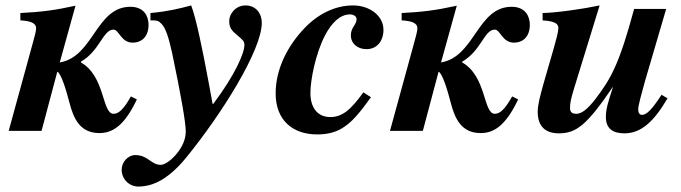

<svg xmlns="http://www.w3.org/2000/svg" viewBox="-20 -482 2508 707"><path d="M258 -461C181 -444 132 -438 55 -434V-407C88 -405 113 -399 113 -378C113 -367 107 -347 102 -328L12 0H133L191 -218C204 -213 223 -154 236 -103C251 -45 275 8 346 8C396 8 439 -21 484 -116L462 -127C435 -79 417 -63 398 -63C355 -63 368 -201 278 -252V-255C348 -295 359 -373 398 -373C418 -373 426 -325 468 -325C503 -325 527 -348 527 -391C527 -419 513 -457 460 -457C333 -457 325 -273 200 -252Z M763 -99 748 -180C725 -304 702 -415 684 -462C639 -450 599 -440 534 -434V-407C559 -407 563 -406 574 -395C590 -379 601 -345 614 -286C648 -124 664 -29 664 2C664 25 656 49 639 73C618 103 589 125 572 125C536 125 525 89 478 89C452 89 428 114 428 143C428 177 455 205 490 205C506 205 523 202 539 197C582 183 625 148 665 99C795 -60 944 -297 944 -398C944 -432 923 -462 884 -462C847 -462 824 -430 824 -405C824 -380 833 -369 855 -351C873 -336 880 -330 880 -317C880 -286 846 -207 765 -99Z M1318 -142C1270 -75 1239 -51 1196 -51C1152 -51 1123 -82 1123 -140C1123 -185 1141 -283 1177 -352C1200 -396 1231 -429 1269 -429C1281 -429 1293 -422 1293 -412C1293 -390 1272 -382 1272 -352C1272 -322 1296 -301 1330 -301C1367 -301 1392 -330 1392 -372C1392 -425 1340 -462 1280 -462C1213 -462 1150 -430 1100 -377C1041 -315 995 -230 995 -138C995 -40 1057 13 1148 13C1181 13 1208 7 1231 -5C1276 -28 1308 -72 1346 -124Z M1662 -461C1585 -444 1536 -438 1459 -434V-407C1492 -405 1517 -399 1517 -378C1517 -367 1511 -347 1506 -328L1416 0H1537L1595 -218C1608 -213 1627 -154 1640 -103C1655 -45 1679 8 1750 8C1800 8 1843 -21 1888 -116L1866 -127C1839 -79 1821 -63 1802 -63C1759 -63 1772 -201 1682 -252V-255C1752 -295 1763 -373 1802 -373C1822 -373 1830 -325 1872 -325C1907 -325 1931 -348 1931 -391C1931 -419 1917 -457 1864 -457C1737 -457 1729 -273 1604 -252Z M2416 -133C2381 -79 2361 -59 2344 -59C2333 -59 2330 -70 2330 -80C2330 -92 2342 -137 2355 -183L2433 -449H2315C2261 -249 2231 -194 2173 -118C2143 -79 2121 -63 2103 -63C2087 -63 2079 -68 2079 -85C2079 -100 2081 -115 2095 -160L2188 -462C2127 -449 2029 -435 1978 -434V-407C2024 -404 2036 -394 2036 -379C2036 -363 2027 -333 2019 -304L1982 -176C1968 -126 1960 -95 1960 -70C1960 -17 1988 9 2038 9C2103 9 2142 -23 2236 -161H2237C2219 -106 2211 -80 2211 -51C2211 -10 2235 9 2279 9C2339 9 2386 -31 2438 -120Z"/></svg>

Font: STIXGeneral
Style: Bold Italic
Weight: 700
Italic angle: -16.33°
Designer: MicroPress Inc., with final additions and corrections provided by Coen Hoffman, Elsevier (retired)
Version: Version 1.1.0